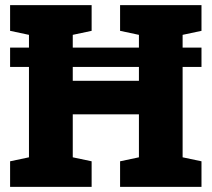

<svg xmlns="http://www.w3.org/2000/svg" viewBox="-20 -731 828 751"><path d="M19.5 0V-100.1L93.3 -115.7V-594.7L19.5 -610.4V-710.9H338.4V-610.4L264.6 -594.7V-415H523.4V-594.7L449.7 -610.4V-710.9H523.4H694.3H768.1V-610.4L694.3 -594.7V-115.7L768.1 -100.1V0H449.7V-100.1L523.4 -115.7V-283.7H264.6V-115.7L338.4 -100.1V0ZM19.5 -469.2V-544.9H768.1V-469.2Z"/></svg>

Font: Roboto Slab LO Black
Style: Regular
Weight: 900
Designer: Google
Version: Version 2.000